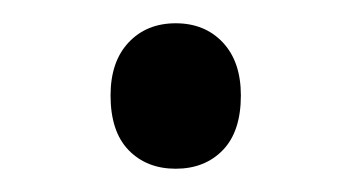

<svg xmlns="http://www.w3.org/2000/svg" viewBox="-20 -357 302 165"><path d="M131 -212Q106 -212 90.5 -228Q75 -244 75 -275Q75 -304 90.5 -320.5Q106 -337 131 -337Q156 -337 171.5 -320.5Q187 -304 187 -275Q187 -244 171.5 -228Q156 -212 131 -212Z"/></svg>

Font: National Park
Style: Regular
Weight: 400
Designer: Andrea Herstowski, Ben Hoepner
Version: Version 1.009